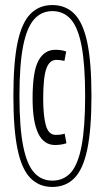

<svg xmlns="http://www.w3.org/2000/svg" viewBox="-20 -730 415 760"><path d="M187 -710Q240 -710 274.5 -675Q309 -640 325.5 -561.5Q342 -483 342 -350Q342 -218 325.5 -139Q309 -60 274.5 -25Q240 10 187 10Q135 10 100.5 -25Q66 -60 49.5 -139Q33 -218 33 -350Q33 -483 49.5 -561.5Q66 -640 100.5 -675Q135 -710 187 -710ZM187 -15Q232 -15 260.5 -47Q289 -79 303 -153Q317 -227 317 -350Q317 -474 303 -547.5Q289 -621 260.5 -653.5Q232 -686 187 -686Q144 -686 115 -653.5Q86 -621 71.5 -547.5Q57 -474 57 -350Q57 -227 71.5 -153Q86 -79 115 -47Q144 -15 187 -15ZM109 -340Q109 -448 132.5 -490.5Q156 -533 199 -533Q209 -533 220.5 -531.5Q232 -530 242 -526L235 -489Q227 -491 218.5 -492Q210 -493 203 -493Q176 -493 163.5 -458.5Q151 -424 151 -339Q151 -272 161.5 -234Q172 -196 201 -196Q207 -196 217.5 -197Q228 -198 236 -201L243 -163Q232 -159 219.5 -157.5Q207 -156 198 -156Q109 -156 109 -340Z"/></svg>

Font: Georama ExtraCondensed Light
Style: Regular
Weight: 300
Width: 2
Designer: Jean-Baptiste Levee
Foundry: Production Type
Version: Version 1.000